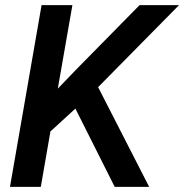

<svg xmlns="http://www.w3.org/2000/svg" viewBox="-20 -731 720 751"><path d="M274.9 -306.2 177.2 -216.8 139.6 0H19L142.6 -710.9H263.2L206.1 -384.3L280.8 -461.9L525.9 -710.9H680.2L363.8 -390.1L563.5 0H428.7Z"/></svg>

Font: TypoPRO Roboto
Style: Italic
Weight: 500
Italic angle: -12°
Designer: Google
Version: Version 2.136; 2016